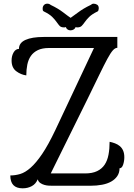

<svg xmlns="http://www.w3.org/2000/svg" viewBox="-20 -1010 726 1044"><path d="M246 -749Q210 -749 186 -737.5Q162 -726 148 -706Q134 -686 128.5 -658.5Q123 -631 123 -600Q93 -604 68 -623Q43 -642 43 -681Q43 -706 54 -725Q65 -744 83 -744Q83 -777 118.5 -793Q154 -809 217 -809H618V-750Q606 -750 593.5 -736Q581 -722 563.5 -689.5Q546 -657 520.5 -604.5Q495 -552 457 -474L256 -67H443Q482 -67 508 -79.5Q534 -92 549 -114.5Q564 -137 570 -169Q576 -201 576 -239Q591 -236 605.5 -230.5Q620 -225 631.5 -215.5Q643 -206 649.5 -191Q656 -176 656 -155Q656 -134 649.5 -114.5Q643 -95 630 -95Q630 -71 618 -53Q606 -35 585 -23Q564 -11 535 -5.5Q506 0 472 0H267Q258 0 246 -0.5Q234 -1 221.5 -4.5Q209 -8 199 -15Q189 -22 185 -35Q175 -10 153 2Q131 14 103 14Q36 14 36 -56Q63 -56 90 -64Q117 -72 146.5 -98Q176 -124 209 -172.5Q242 -221 281 -303L491 -749ZM391 -863Q389 -855 381 -850Q373 -845 363 -845Q354 -845 347 -850Q340 -855 338 -863Q334 -861 329 -861Q312 -861 304.5 -869Q297 -877 288 -890Q279 -903 264 -918Q249 -933 218 -948Q213 -951 212.5 -955.5Q212 -960 212 -964Q212 -975 219 -982.5Q226 -990 237 -990Q248 -990 256 -983Q296 -964 324.5 -942Q353 -920 364 -913Q375 -920 404 -942Q433 -964 473 -983Q481 -990 489 -990Q499 -990 508 -984.5Q517 -979 517 -965Q517 -960 515.5 -955Q514 -950 511 -948Q480 -933 465 -918Q450 -903 441 -890Q432 -877 424 -869Q416 -861 400 -861Q395 -861 391 -863Z"/></svg>

Font: Milonga
Style: Regular
Weight: 400
Designer: Pablo Impallari, Brenda Gallo, Rodrigo Fuenzalida
Foundry: Pablo Impallari, Brenda Gallo, Rodrigo Fuenzalida
Version: Version 1.000; ttfautohint (v0.93) -l 8 -r 50 -G 200 -x 14 -